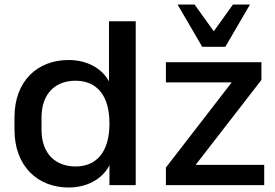

<svg xmlns="http://www.w3.org/2000/svg" viewBox="-20 -812 1206 842"><path d="M280.8 10.3C360.4 10.3 428.2 -25.4 460 -87.4V0H575.2V-718.8H458V-455.6C424.8 -515.1 358.4 -548.8 280.8 -548.8C145 -548.8 43.5 -458 43.5 -296.9V-243.2C43.5 -82.5 146 10.3 280.8 10.3ZM311 -82C227.1 -82 162.1 -134.3 162.1 -243.2V-296.9C162.1 -405.8 227.1 -458 311 -458C401.9 -458 460 -397 460 -270.5C460 -143.6 401.9 -82 311 -82ZM1138.7 0V-88.9H837.9L1126.5 -461.4V-539.1H707.5V-450.7H996.1L707.5 -77.1V0ZM968.3 -606.9 1076.2 -792H1001.5L917.5 -674.8L833.5 -792H758.8L866.7 -606.9Z"/></svg>

Font: Winston Medium
Style: Regular
Weight: 500
Designer: Vernon Adams, Kim Jin-seong, David Berlow, Cristiano Sobral
Foundry: The Winston Project Authors
Version: Version 3.004